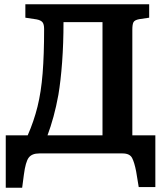

<svg xmlns="http://www.w3.org/2000/svg" viewBox="-20 -720 787 901"><path d="M7 161V-85H110Q139 -151 156 -219.5Q173 -288 180 -375.5Q187 -463 187 -584Q187 -606 179.5 -615.5Q172 -625 152 -629L99 -637V-700H680V-637L633 -630Q612 -626 606.5 -616Q601 -606 601 -581V-85H709V158H631L619 85Q611 43 600 21.5Q589 0 555 0H164Q130 0 115 19.5Q100 39 92 100L84 161ZM203 -85H461V-616H278Q278 -516 271.5 -428Q265 -340 254 -275Q244 -220 231 -172.5Q218 -125 203 -85Z"/></svg>

Font: Literata 12pt SemiBold
Style: Regular
Weight: 600
Designer: Latin by Veronika Burian and Jose Scaglione. Greek by Irene Vlachou. Cyrillic by Vera Evstafieva.
Foundry: TypeTogether
Version: Version 3.002